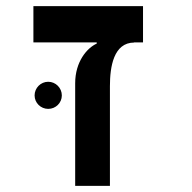

<svg xmlns="http://www.w3.org/2000/svg" viewBox="-20 -606 626 626"><path d="M446.3 -585.9H88.9V-467.8H295.4V-463.9C263.7 -449.7 225.1 -404.8 225.1 -334.5V0H338.4V-325.2C338.4 -387.7 350.1 -467.3 418 -467.3L416 -467.8H446.3ZM137.2 -251C161.6 -251 181.6 -270.5 181.6 -294.9C181.6 -319.3 161.6 -339.4 137.2 -339.4C112.8 -339.4 92.8 -319.3 92.8 -294.9C92.8 -270.5 112.8 -251 137.2 -251Z"/></svg>

Font: Cascadia Code NF SemiBold
Style: Regular
Weight: 600
Monospace: yes
Designer: Aaron Bell
Foundry: Saja Typeworks
Version: Version 2404.023